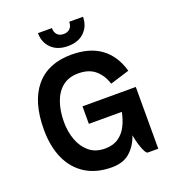

<svg xmlns="http://www.w3.org/2000/svg" viewBox="-159 -1022 1042 1154"><g transform="rotate(-20 361.5 -445.0)"><path d="M216 -900H305Q305 -873 319.5 -857.5Q334 -842 360 -842Q386 -842 401 -857.5Q416 -873 416 -900H504Q504 -841 465.5 -803Q427 -765 360 -765Q293 -765 254.5 -803Q216 -841 216 -900ZM359 10Q261 10 192 -33Q123 -76 87 -155Q51 -234 51 -343Q51 -520 130.5 -615Q210 -710 360 -710Q476 -710 548 -657Q620 -604 649 -502L526 -464Q508 -521 468 -555.5Q428 -590 360 -590Q299 -590 259 -558Q219 -526 199.5 -470Q180 -414 180 -343Q180 -282 199.5 -229Q219 -176 258.5 -143Q298 -110 359 -110Q411 -110 445.5 -134Q480 -158 499.5 -197.5Q519 -237 528 -283H317V-395H658V0H591Q584 0 576 -13.5Q568 -27 560.5 -48Q553 -69 547.5 -91Q542 -113 540 -129Q518 -66 475 -28Q432 10 359 10Z"/></g></svg>

Font: Haskoy Bold
Style: Regular
Weight: 700
Designer: Ertekin Erdin
Foundry: Ertekin Erdin
Version: Version 1.500; ttfautohint (v1.8.3)